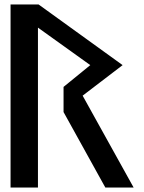

<svg xmlns="http://www.w3.org/2000/svg" viewBox="-20 -845 640 855"><path d="M348 -419 526 -555 152 -825H27V-10H149V-722L382 -555L263 -458V-346L449 -10H575Z"/></svg>

Font: Ny Stormning
Style: Fi
Weight: 300
Designer: Robert Jablonski, Mew Too
Foundry: Cannot Into Space Fonts
Version: Version 0.90